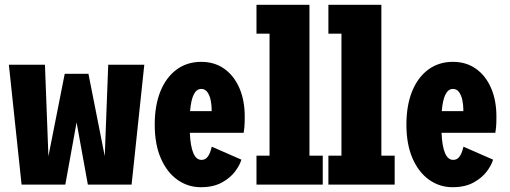

<svg xmlns="http://www.w3.org/2000/svg" viewBox="-20 -770 2128 801"><path d="M70 0 17 -500H167.5L182 -118L250 -462H349L417 -118.5L431.5 -500H582L529 0H346.5L299.5 -259.5L252.5 0Z M818 11Q764 11 720.2 -20Q676.5 -51 651 -109.5Q625.5 -168 625.5 -250Q625.5 -330 649.2 -388.8Q673 -447.5 716.8 -479.8Q760.5 -512 819.5 -512Q875 -512 915.8 -483Q956.5 -454 978.8 -402.5Q1001 -351 1001 -284Q1001 -254 999.5 -238.5Q998 -223 996.5 -216H772Q777 -103 820.5 -103Q835 -103 843.8 -113Q852.5 -123 857 -136Q861.5 -149 863.5 -158L987 -104Q981 -82 961 -55Q941 -28 905.5 -8.5Q870 11 818 11ZM819.5 -399Q780.5 -399 773 -306.5H863V-312.5Q863 -331.5 859 -351.5Q855 -371.5 845.5 -385.2Q836 -399 819.5 -399Z M1050 0V-120.5H1104.5V-629.5H1050V-750H1271V-120.5H1326.5V0Z M1350 0V-120.5H1404.5V-629.5H1350V-750H1571V-120.5H1626.5V0Z M1868 11Q1814 11 1770.2 -20Q1726.5 -51 1701 -109.5Q1675.5 -168 1675.5 -250Q1675.5 -330 1699.2 -388.8Q1723 -447.5 1766.8 -479.8Q1810.5 -512 1869.5 -512Q1925 -512 1965.8 -483Q2006.5 -454 2028.8 -402.5Q2051 -351 2051 -284Q2051 -254 2049.5 -238.5Q2048 -223 2046.5 -216H1822Q1827 -103 1870.5 -103Q1885 -103 1893.8 -113Q1902.5 -123 1907 -136Q1911.5 -149 1913.5 -158L2037 -104Q2031 -82 2011 -55Q1991 -28 1955.5 -8.5Q1920 11 1868 11ZM1869.5 -399Q1830.5 -399 1823 -306.5H1913V-312.5Q1913 -331.5 1909 -351.5Q1905 -371.5 1895.5 -385.2Q1886 -399 1869.5 -399Z"/></svg>

Font: Trispace Condensed
Style: Bold
Weight: 700
Width: 3
Designer: Tyler Finck
Foundry: Etcetera Type Company
Version: Version 1.210; ttfautohint (v1.8.3)